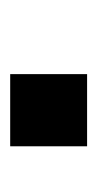

<svg xmlns="http://www.w3.org/2000/svg" viewBox="72 -520 189 373"><g transform="rotate(-90 166.5 -333.5)"><path d="M209 -258.8H68.8V-408.2H209Z"/></g></svg>

Font: Libra Sans Modern
Style: Bold
Weight: 700
Foundry: Stefan Peev, Context Ltd
Version: Version 1.000